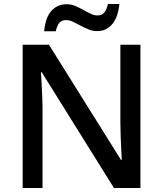

<svg xmlns="http://www.w3.org/2000/svg" viewBox="-20 -937 813 957"><path d="M680 0H548L188 -577H184Q186 -554 187.5 -522Q189 -490 190.5 -455Q192 -420 192 -385V0H93V-714H224L583 -140H587Q586 -157 584.5 -189Q583 -221 581.5 -258Q580 -295 580 -325V-714H680ZM200 -781Q203 -814 211.5 -839Q220 -864 234.5 -881Q249 -898 268.5 -907Q288 -916 312 -916Q334 -916 354.5 -907.5Q375 -899 394.5 -888Q414 -877 432 -868.5Q450 -860 466 -860Q487 -860 499 -873.5Q511 -887 518 -917H575Q569 -853 540 -817.5Q511 -782 464 -782Q443 -782 422.5 -790Q402 -798 382 -809Q362 -820 344 -828.5Q326 -837 309 -837Q288 -837 276 -823.5Q264 -810 258 -781Z"/></svg>

Font: Noto Sans Khmer Medium
Style: Regular
Weight: 500
Version: Version 2.003